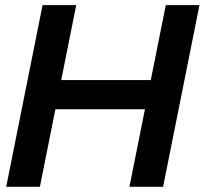

<svg xmlns="http://www.w3.org/2000/svg" viewBox="-20 -718 790 738"><path d="M3.9 0 143.6 -698.2H272.9L215.3 -410.2H559.6L617.2 -698.2H746.6L606.9 0H477.5L537.1 -297.9H192.9L133.3 0Z"/></svg>

Font: Sansation
Style: Bold Italic
Weight: 700
Designer: Bernd Montag
Version: Version 1.301